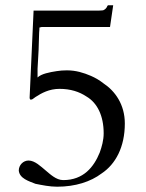

<svg xmlns="http://www.w3.org/2000/svg" viewBox="-20 -693 552 726"><path d="M126 -505C126 -527 128 -550 128 -570C129 -578 129 -584 129 -587C129 -589 130 -590 134 -590C136 -591 139 -591 140 -591H396L408 -673H388C386 -670 384 -668 384 -666C379 -659 378 -658 370 -654C367 -654 362 -653 355 -653H107L92 -324C92 -319 94 -316 97 -316C99 -316 101 -318 103 -318C104 -319 107 -321 114 -326C137 -341 166 -357 205 -357C247 -357 280 -346 307 -328C348 -304 372 -255 372 -189C372 -163 365 -138 357 -116C335 -62 296 -12 219 -12C192 -12 169 -35 152 -49C135 -63 112 -86 88 -86C68 -86 51 -69 51 -48C54 -18 89 -8 114 2C139 7 168 13 196 13C265 13 323 -6 364 -37C417 -72 452 -137 452 -226C452 -298 415 -349 371 -378C356 -390 340 -399 324 -406C296 -418 267 -427 233 -427C219 -427 206 -426 194 -424C168 -420 136 -414 122 -400V-433C124 -456 124 -481 126 -505Z"/></svg>

Font: fbb
Style: Regular
Weight: 400
Designer: David J. Perry, Michael Sharpe
Version: Version 1.045